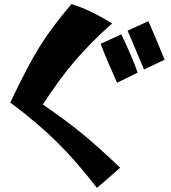

<svg xmlns="http://www.w3.org/2000/svg" viewBox="-20 -834 830 933"><path d="M30 -336Q114 -513 172 -606.5Q230 -700 327 -814Q409 -791 525 -720Q424 -631 346.5 -541Q269 -451 188 -326Q295 -253 375 -188Q455 -123 564 -19Q502 36 451 79Q349 -53 255.5 -145Q162 -237 30 -336ZM667 -527 600 -685 701 -731Q729 -669 780 -544L680 -496ZM469 -621 570 -667Q626 -547 649 -481L549 -432Q499 -542 469 -621Z"/></svg>

Font: Otomanopee
Style: Regular
Weight: 400
Designer: Das Ende der Wildnis
Foundry: Gutenberg Labo
Version: Version 3.000